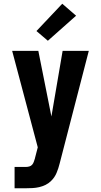

<svg xmlns="http://www.w3.org/2000/svg" viewBox="-20 -792 540 1027"><path d="M58 215V101H118Q127 101 136.5 98.5Q146 96 152 89Q158 82 161 73Q164 64 167 55V54L182 -4L45 -520H185L255 -169L315 -520H455L299 83Q293 108 282.5 133Q272 158 253 176Q240 189 223.5 197Q207 205 189.5 209Q172 213 154 214Q136 215 118 215ZM236 -574 175 -626 313 -772 387 -708Z"/></svg>

Font: Iosevka SS04 Heavy
Style: Regular
Weight: 900
Monospace: yes
Designer: Belleve Invis
Foundry: Belleve Invis
Version: Version 19.0.0; ttfautohint (v1.8.4)